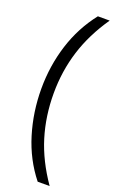

<svg xmlns="http://www.w3.org/2000/svg" viewBox="-209 -918 770 1237"><g transform="rotate(20 176.0 -299.0)"><path d="M48 -304Q48 -461 93.5 -605Q139 -749 231 -866H312Q220 -733 176.5 -594Q133 -455 133 -303Q133 -147 175.5 -8Q218 131 313 268H231Q138 151 93 3Q48 -145 48 -304Z"/></g></svg>

Font: Noto Sans Telugu UI Condensed
Style: Regular
Weight: 400
Width: 3
Designer: Jelle Bosma - Monotype Design Team
Foundry: Monotype Imaging Inc.
Version: Version 2.006; ttfautohint (v1.8.4.7-5d5b)